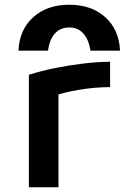

<svg xmlns="http://www.w3.org/2000/svg" viewBox="-20 -791 540 811"><path d="M273 -771Q366 -771 424.5 -718.5Q483 -666 487 -577H362Q355 -624 332 -649.5Q309 -675 273 -675Q235 -675 212 -649.5Q189 -624 183 -577H58Q62 -666 120.5 -718.5Q179 -771 273 -771ZM102 -475Q155 -492 215 -504Q275 -516 335 -523Q395 -530 445 -530V-423Q381 -423 312.5 -411.5Q244 -400 196 -382L227 -440V0H102Z"/></svg>

Font: M PLUS 1 Code SemiBold
Style: Regular
Weight: 600
Designer: Coji Morishita
Foundry: UNDERFOREST DESIGN
Version: Version 1.005